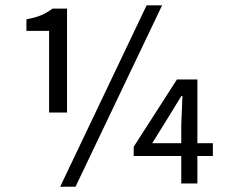

<svg xmlns="http://www.w3.org/2000/svg" viewBox="-20 -688 848 720"><path d="M164.1 -266.1V-572.3H79.1V-615.7Q112.8 -621.6 134.8 -631.1Q156.7 -640.6 177.2 -655.8H231.4V-266.1ZM205.6 12.2 529.8 -668H587.9L263.2 12.2ZM659.7 0V-103H481.4V-137.7L643.6 -390.1H720.2V-150.9H778.3V-103H720.2V0ZM550.8 -150.9H659.7V-218.8L664.1 -328.1H660.2L610.8 -247.6Z"/></svg>

Font: Varta Medium
Style: Regular
Weight: 500
Designer: Joana Correia, Viktoriya Grabowska, Eben Sorkin
Foundry: Sorkin Type Co.
Version: Version 1.004